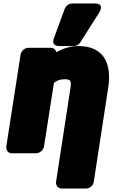

<svg xmlns="http://www.w3.org/2000/svg" viewBox="-20 -840 645 1100"><path d="M350 -386C383 -386 390 -379 384 -338L301 203C299 219 310 240 333 240H474C490 240 513 226 517 203L600 -338C621 -474 576 -576 430 -576C383 -576 339 -562 303 -541C300 -554 288 -566 272 -566H141C125 -566 102 -551 98 -528L16 0C14 16 24 38 47 38H188C204 38 228 23 232 0L289 -365C304 -378 322 -386 350 -386ZM393 -820C376 -820 358 -807 351 -790L289 -621C273 -579 309 -576 319 -576H403C417 -576 432 -584 440 -597L547 -766C584 -825 521 -820 521 -820Z"/></svg>

Font: Asimov Print
Style: EIt
Weight: 500
Designer: Google
Version: Version 2.000980; 2014